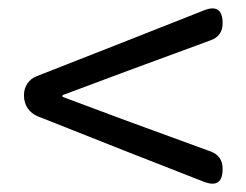

<svg xmlns="http://www.w3.org/2000/svg" viewBox="-20 -603 595 464"><path d="M278 -240 472 -164C503 -152 518 -162 518 -195C518 -216 508 -230 489 -237L281 -313L131 -369V-373L281 -429L490 -506C509 -513 518 -527 518 -547C518 -579 503 -590 473 -578L278 -501L69 -419C50 -412 38 -394 38 -374V-371C38 -349 51 -330 71 -322Z"/></svg>

Font: GenSenRounded2 TW R
Style: Regular
Weight: 400
Version: Version 2.100;PS 2.1;hotconv 16.6.51;makeotf.lib2.5.65220 DE